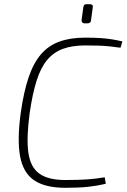

<svg xmlns="http://www.w3.org/2000/svg" viewBox="-20 -881 602 913"><path d="M385 -702Q427 -702 457 -700Q487 -698 512 -694Q537 -690 562 -684L553 -654Q526 -658 501.5 -660.5Q477 -663 450 -664Q423 -665 386 -665Q323 -665 278.5 -648.5Q234 -632 203.5 -595Q173 -558 153.5 -495.5Q134 -433 121 -343Q105 -224 115 -154.5Q125 -85 167.5 -55Q210 -25 290 -25Q353 -25 395.5 -28Q438 -31 478 -38L483 -7Q441 3 397.5 7.5Q354 12 291 12Q195 12 142.5 -23.5Q90 -59 75.5 -138Q61 -217 79 -347Q93 -445 116 -513Q139 -581 174.5 -622.5Q210 -664 262 -683Q314 -702 385 -702ZM408 -861Q415 -861 419 -857Q423 -853 421 -845L413 -786Q412 -770 396 -770H382Q375 -770 371 -774.5Q367 -779 368 -786L376 -845Q377 -854 380.5 -857.5Q384 -861 392 -861Z"/></svg>

Font: Exo 2 ExtraLight
Style: Italic
Weight: 250
Italic angle: -8°
Designer: Natanael Gama
Foundry: Natanael Gama
Version: Version 2.010